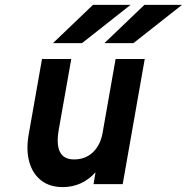

<svg xmlns="http://www.w3.org/2000/svg" viewBox="-20 -752 763 784"><path d="M235.5 12Q183.5 12 148.5 -15Q113.5 -42 99.8 -90.2Q86 -138.5 97 -202L151.5 -511H271L220 -223Q198.5 -101 282.5 -101Q328.5 -101 359.2 -130Q390 -159 399 -210L452 -511H571L481 0H362L370 -48.5Q315.5 12 235.5 12ZM406.5 -576 569.5 -732H723L525 -576ZM196.5 -576 359.5 -732H513L315 -576Z"/></svg>

Font: Overpass
Style: Bold Italic
Weight: 700
Italic angle: -10°
Designer: Delve Withrington, Dave Bailey, Thomas Jockin
Foundry: Delve Fonts LLC
Version: Version 4.000; ttfautohint (v1.8.3)